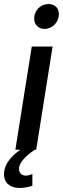

<svg xmlns="http://www.w3.org/2000/svg" viewBox="-25 -740 311 949"><path d="M195 -597C233 -597 266 -629 266 -671C266 -700 246 -720 215 -720C176 -720 144 -690 144 -647C144 -618 165 -597 195 -597ZM135 120C124 125 113 128 103 128C84 128 69 117 69 94C69 63 103 30 147 0H154L235 -510H132L51 0H76C16 41 -8 86 -5 128C0 175 36 189 73 189C96 189 119 184 135 178Z"/></svg>

Font: Arthouse Owned Medium
Style: Italic
Weight: 500
Italic angle: -10°
Designer: Jeremy Tribby
Foundry: Tribby Type
Version: Version 1.000;PS 001.000;hotconv 1.0.88;makeotf.lib2.5.64775